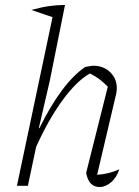

<svg xmlns="http://www.w3.org/2000/svg" viewBox="-20 -746 558 771"><path d="M48 0 191 -677 106 -706Q146 -717 177 -721.5Q208 -726 241 -726L180 -422L136 -232L138 -231Q228 -413 322 -477Q333 -479 341 -480.5Q349 -482 355 -482Q396 -482 422.5 -456Q449 -430 449 -393Q449 -387 448.5 -382Q448 -377 447 -371L370 -44Q396 -46 417.5 -51.5Q439 -57 459 -66Q449 -34 426.5 -14.5Q404 5 380 5Q336 5 326 -52L413 -398Q393 -418 377 -429.5Q361 -441 341 -451Q288 -421 231.5 -344Q175 -267 125 -156L92 0Z"/></svg>

Font: Piazzolla ExtraLight
Style: Italic
Weight: 200
Italic angle: -11.3°
Designer: Juan Pablo del Peral
Foundry: Huerta Tipografica
Version: Version 1.330